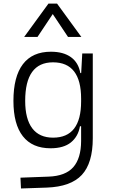

<svg xmlns="http://www.w3.org/2000/svg" viewBox="-20 -815 626 1068"><path d="M96.7 233.4 93.8 173.3 250 167.5Q344.2 164.1 387.5 115Q430.7 65.9 431.2 -30.3V-112.8H424.8Q415 -55.7 374.5 -22.9Q334 9.8 261.2 9.8Q159.7 9.8 107.2 -57.1Q54.7 -124 54.7 -253.9Q54.7 -388.7 107.4 -458Q160.2 -527.3 263.2 -527.3Q332.5 -527.3 374.5 -497.1Q416.5 -466.8 426.8 -408.7H431.6L437.5 -517.6H496.1V-45.9Q496.1 92.3 435.1 158Q374 223.6 240.2 228.5ZM431.2 -266.1Q431.2 -468.3 274.9 -468.3Q120.1 -468.3 120.1 -253.9Q120.1 -153.3 159.4 -101.3Q198.7 -49.3 275.4 -49.3Q431.2 -49.3 431.2 -251ZM114.3 -609.4 249.5 -794.9H297.4L432.6 -609.4H358.4L273.4 -736.8L188.5 -609.4Z"/></svg>

Font: Cascadia Mono PL Light
Style: Regular
Weight: 300
Monospace: yes
Designer: Aaron Bell
Foundry: Saja Typeworks
Version: Version 2404.023; ttfautohint (v1.8.4)